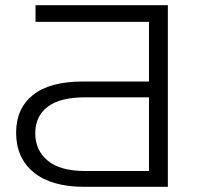

<svg xmlns="http://www.w3.org/2000/svg" viewBox="-20 -720 781 740"><path d="M304.1 0Q178.3 0 110.2 -55.5Q42.1 -111.1 42.1 -208.5Q42.1 -301.7 106.9 -353.8Q171.7 -405.8 299.4 -405.8H554.2V-635.7H116.9V-700H626.9V0ZM308.6 -60.9H554.2V-344.9H308.6Q211 -344.9 163.5 -308.3Q115.9 -271.6 115.9 -206.9Q115.9 -140.6 164 -100.8Q212 -60.9 308.6 -60.9Z"/></svg>

Font: Montserrat Thin
Style: Regular
Weight: 100
Designer: Julieta Ulanovsky
Foundry: Julieta Ulanovsky
Version: Version 9.000